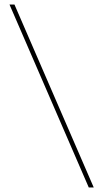

<svg xmlns="http://www.w3.org/2000/svg" viewBox="-20 -790 457 850"><path d="M373 40 22 -770H44L395 40Z"/></svg>

Font: Enso Thin
Style: Regular
Weight: 100
Designer: Coji Morishita
Foundry: UNDERFOREST DESIGN
Version: Version 1.000